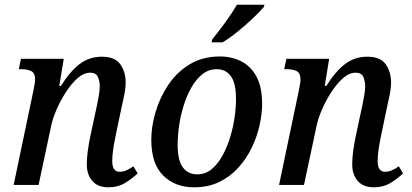

<svg xmlns="http://www.w3.org/2000/svg" viewBox="-20 -786 1749 816"><path d="M440 10Q395 10 371.5 -18Q348 -46 349 -90Q349 -113 353 -144.5Q357 -176 367 -222L384 -301Q387 -314 391.5 -335.5Q396 -357 400 -380Q404 -403 404 -420Q404 -439 396.5 -458Q389 -477 363 -477Q336 -477 309.5 -453.5Q283 -430 259.5 -393.5Q236 -357 219.5 -318.5Q203 -280 197 -249L144 0H38L122 -401Q129 -433 129 -449Q129 -476 112.5 -484Q96 -492 70 -492H60L69 -536H251L232 -421H239Q277 -482 318 -513.5Q359 -545 413 -545Q469 -545 491.5 -512.5Q514 -480 514 -436Q514 -411 507.5 -379.5Q501 -348 495 -322L471 -207Q465 -178 461 -151Q457 -124 457 -102Q457 -56 488 -56Q503 -56 517 -62Q531 -68 547 -79L565 -49Q543 -28 512.5 -9Q482 10 440 10Z M805 10Q724 10 673.5 -40Q623 -90 623 -192Q623 -248 641 -309.5Q659 -371 695 -425Q731 -479 786 -512.5Q841 -546 915 -546Q964 -546 1005 -525.5Q1046 -505 1070 -460.5Q1094 -416 1094 -344Q1094 -301 1083 -252.5Q1072 -204 1049.5 -157.5Q1027 -111 992.5 -73Q958 -35 911.5 -12.5Q865 10 805 10ZM818 -45Q853 -45 879.5 -67Q906 -89 925.5 -124.5Q945 -160 958 -202.5Q971 -245 977 -287.5Q983 -330 983 -365Q983 -433 961 -462.5Q939 -492 901 -492Q867 -492 840 -470.5Q813 -449 793 -413.5Q773 -378 760 -335.5Q747 -293 741 -250Q735 -207 735 -172Q735 -103 757.5 -74Q780 -45 818 -45ZM879 -606 882 -619Q907 -649 936.5 -689.5Q966 -730 987 -766H1104L1101 -756Q1085 -737 1055 -708.5Q1025 -680 990.5 -652Q956 -624 926 -606Z M1568 10Q1523 10 1499.5 -18Q1476 -46 1477 -90Q1477 -113 1481 -144.5Q1485 -176 1495 -222L1512 -301Q1515 -314 1519.5 -335.5Q1524 -357 1528 -380Q1532 -403 1532 -420Q1532 -439 1524.5 -458Q1517 -477 1491 -477Q1464 -477 1437.5 -453.5Q1411 -430 1387.5 -393.5Q1364 -357 1347.5 -318.5Q1331 -280 1325 -249L1272 0H1166L1250 -401Q1257 -433 1257 -449Q1257 -476 1240.5 -484Q1224 -492 1198 -492H1188L1197 -536H1379L1360 -421H1367Q1405 -482 1446 -513.5Q1487 -545 1541 -545Q1597 -545 1619.5 -512.5Q1642 -480 1642 -436Q1642 -411 1635.5 -379.5Q1629 -348 1623 -322L1599 -207Q1593 -178 1589 -151Q1585 -124 1585 -102Q1585 -56 1616 -56Q1631 -56 1645 -62Q1659 -68 1675 -79L1693 -49Q1671 -28 1640.5 -9Q1610 10 1568 10Z"/></svg>

Font: Noto Serif SemiCondensed Medium
Style: Italic
Weight: 500
Width: 4
Italic angle: -12°
Designer: Monotype Design Team
Foundry: Monotype Imaging Inc.
Version: Version 2.013